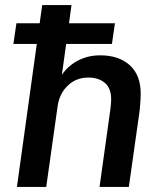

<svg xmlns="http://www.w3.org/2000/svg" viewBox="-20 -740 640 760"><path d="M47 0 147 -720H263L225 -444Q239 -465 261 -482.5Q283 -500 312 -510.5Q341 -521 377 -521Q450 -521 493.5 -482Q537 -443 537 -369Q537 -359 536 -342Q535 -325 533 -304L490 0H374L417 -308Q419 -322 419.5 -332.5Q420 -343 420 -347Q420 -391 395 -412Q370 -433 330 -433Q281 -433 248 -401Q215 -369 208 -319L163 0ZM33 -566 45 -648H435L423 -566Z"/></svg>

Font: Chivo Mono Medium Medium
Style: Italic
Weight: 500
Italic angle: -8.05°
Monospace: yes
Version: Version 1.008